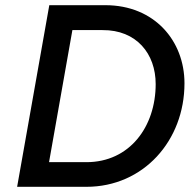

<svg xmlns="http://www.w3.org/2000/svg" viewBox="-20 -720 755 740"><path d="M46 0H313C533 0 691 -178 691 -399C691 -563 575 -700 386 -700H170ZM169 -95 259 -604H375C506 -605 580 -513 580 -396C580 -232 480 -95 313 -95Z"/></svg>

Font: Fixel Display 20240404 Medium
Style: Italic
Weight: 500
Italic angle: -10°
Designer: AlfaBravo + MacPaw
Foundry: Kyrylo Tkachov, Marchela Mozhyna, Serhii Makarenko, Maria Weinstein, Zakhar Kryvoshyya
Version: Version 1.211;Glyphs 3.2 (3225)